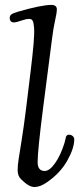

<svg xmlns="http://www.w3.org/2000/svg" viewBox="-20 -735 324 770"><path d="M84 -295.4 103 -450.7Q111.3 -518.6 114.7 -559.8Q118.2 -601.1 116.7 -623Q115.2 -645 110.8 -652.1Q106.4 -659.2 97.2 -659.2Q85 -659.2 64.5 -652.1Q43.9 -645 37.1 -645Q19 -645 19 -663.6Q19 -672.4 26.1 -677.5Q33.2 -682.6 51.8 -688Q146.5 -715.3 186 -715.3Q208 -715.3 208 -697.3Q208 -684.1 200.9 -652.8Q193.8 -621.6 189 -582L152.8 -301.8Q130.9 -130.4 130.9 -85Q130.9 -49.3 159.2 -49.3Q178.7 -49.3 200.7 -80.3Q222.7 -111.3 238.3 -160.6Q240.2 -166.5 241.9 -174.8Q243.7 -183.1 244.6 -186.3Q245.6 -189.5 248.5 -192.1Q251.5 -194.8 256.8 -194.8Q265.6 -194.8 271.7 -189.2Q277.8 -183.6 277.8 -176.3Q277.8 -140.6 249.8 -90.8Q221.7 -41 168.9 -4.4Q141.1 15.1 118.2 15.1Q95.7 15.1 64 -16.6Q50.8 -29.8 50.8 -52.7Q50.8 -70.8 54.4 -94.7Q58.1 -118.7 66.9 -173.6Q75.7 -228.5 84 -295.4Z"/></svg>

Font: Cooper*
Style: Italic
Weight: 400
Italic angle: -7°
Designer: Owen Earl
Foundry: indestructible type*
Version: Version 0.001